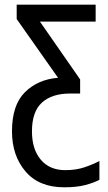

<svg xmlns="http://www.w3.org/2000/svg" viewBox="-20 -557 459 817"><path d="M403 208V128Q377 142 340.5 154.5Q304 167 258 167Q191 167 153.5 122.5Q116 78 116 2Q116 -82 158.5 -120.5Q201 -159 278 -159H321V-219L150 -465H387V-537H51V-476L227 -226Q141 -219 86 -164.5Q31 -110 31 2Q31 105 88.5 172.5Q146 240 253 240Q306 240 342.5 230.5Q379 221 403 208Z"/></svg>

Font: Noto Sans Display SemiCondensed
Style: Regular
Weight: 400
Width: 4
Designer: Monotype Design team
Foundry: Monotype Imaging Inc.
Version: 1.000